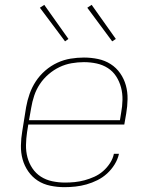

<svg xmlns="http://www.w3.org/2000/svg" viewBox="-20 -766 640 794"><path d="M246 8Q217 8 188 2Q159 -4 136 -19Q113 -34 97 -57Q81 -80 73.5 -107Q66 -134 66.5 -164Q67 -194 72 -223L88 -323Q93 -351 102.5 -378Q112 -405 128 -429.5Q144 -454 167 -474Q190 -494 217 -506.5Q244 -519 272 -523.5Q300 -528 327 -528Q357 -528 385.5 -522Q414 -516 437.5 -501Q461 -486 477 -463Q493 -440 500.5 -413Q508 -386 507.5 -356Q507 -326 502 -297L494 -251H97L92 -220Q88 -193 87.5 -166.5Q87 -140 93.5 -115.5Q100 -91 114 -70Q128 -49 149 -35.5Q170 -22 196 -16.5Q222 -11 249 -11Q269 -11 289 -13Q309 -15 329.5 -20.5Q350 -26 370 -35Q390 -44 406.5 -58.5Q423 -73 435 -91.5Q447 -110 451 -130H472Q467 -107 454 -86Q441 -65 423 -48.5Q405 -32 383 -21Q361 -10 338 -3.5Q315 3 292 5.5Q269 8 246 8ZM476 -269 481 -300Q486 -326 486.5 -353Q487 -380 480.5 -404.5Q474 -429 460.5 -450Q447 -471 426 -484.5Q405 -498 379.5 -503.5Q354 -509 327 -509Q302 -509 276 -504.5Q250 -500 226 -488.5Q202 -477 181 -459Q160 -441 145 -418.5Q130 -396 121.5 -370.5Q113 -345 109 -320L100 -269ZM444 -595 341 -734 359 -746 459 -605ZM249 -595 145 -734 163 -746 263 -605Z"/></svg>

Font: Iosevka Aile Thin Oblique
Style: Regular
Weight: 100
Italic angle: -9°
Designer: Belleve Invis
Foundry: Belleve Invis
Version: Version 31.1.0; ttfautohint (v1.8.4)